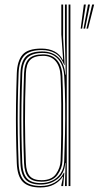

<svg xmlns="http://www.w3.org/2000/svg" viewBox="-20 -820 435 846"><path d="M290.2 0H282.2V-800H290.2ZM274.2 0H266.2L269 -102H267.5Q263.8 -55.2 232.8 -31Q201.8 -6.8 159.2 -6.8Q113.2 -6.8 92.6 -29Q72 -51.2 70 -101.5Q67.5 -169 66.6 -232.1Q65.8 -295.2 66.6 -359.9Q67.5 -424.5 70 -496.5Q72 -548.5 94.1 -570.9Q116.2 -593.2 166 -593.2Q211 -593.2 237.5 -566.8Q264 -540.2 267.8 -491H269.8L266.2 -639.5V-800H274.2ZM160.2 -13.2Q187.2 -13.2 210.1 -24Q233 -34.8 247.4 -56.5Q261.8 -78.2 263 -111Q265.2 -167.2 266.5 -232.1Q267.8 -297 267.1 -362.1Q266.5 -427.2 263 -484Q261 -517 249.5 -539.9Q238 -562.8 217.8 -574.8Q197.5 -586.8 169.2 -586.8Q123.2 -586.8 101.5 -566.5Q79.8 -546.2 78 -497Q75.5 -423.8 74.6 -359Q73.8 -294.2 74.6 -231.6Q75.5 -169 78 -102Q80 -54.5 99 -33.9Q118 -13.2 160.2 -13.2ZM162.5 -19.5Q123.2 -19.5 105.5 -38.6Q87.8 -57.8 86 -101.5Q83.5 -166 82.6 -227.4Q81.8 -288.8 82.5 -354.4Q83.2 -420 86 -496.8Q87.8 -541.5 107.1 -561Q126.5 -580.5 169.5 -580.5Q209.2 -580.5 231.2 -555.2Q253.2 -530 255 -483.8Q257.2 -428.2 257.9 -362.1Q258.5 -296 257.9 -230.6Q257.2 -165.2 255.2 -111.2Q254.2 -78.2 232.8 -48.9Q211.2 -19.5 162.5 -19.5ZM163 -26Q207.5 -26 226.8 -53.5Q246 -81 247 -111.5Q249 -165.2 249.8 -229.6Q250.5 -294 250 -359.8Q249.5 -425.5 247 -483.5Q245.2 -526.5 225.5 -550.2Q205.8 -574 169.8 -574Q130.5 -574 113 -556Q95.5 -538 94 -496.5Q89.8 -378 90.1 -285.4Q90.5 -192.8 94 -102.5Q95.5 -61.8 111.5 -43.9Q127.5 -26 163 -26ZM158.2 6Q104.8 6 80.5 -18.9Q56.2 -43.8 54 -101Q51.5 -168.8 50.6 -231.8Q49.8 -294.8 50.6 -359.5Q51.5 -424.2 54 -496.8Q56 -552 79.4 -579Q102.8 -606 163 -606Q195.5 -606 219.9 -593.5Q244.2 -581 256.2 -556.5H258.2L250.2 -668V-800H258.2V-654.5L264.8 -534H262.8Q248.5 -570.5 223.6 -585Q198.8 -599.5 165 -599.5Q111.8 -599.5 87.9 -575.9Q64 -552.2 62 -497.8Q59.2 -422.8 58.4 -357.4Q57.5 -292 58.5 -229.6Q59.5 -167.2 62 -101.2Q64 -47.2 86.8 -23.9Q109.5 -0.5 159.8 -0.5Q194 -0.5 220.4 -15.4Q246.8 -30.2 261.2 -58.8H263.5L258.2 0H250.2V-4.2L258 -41.2H256Q242.8 -20.5 217.8 -7.2Q192.8 6 158.2 6ZM342 -694H335.5L349.5 -800H358.2ZM368 -694H361L386 -800H394.8ZM355 -694H348L367.8 -800H376.5Z"/></svg>

Font: Big Shoulders Inline Text SC Thin
Style: Regular
Weight: 100
Designer: Patric King
Foundry: XO Type Co
Version: Version 2.002